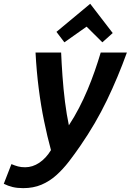

<svg xmlns="http://www.w3.org/2000/svg" viewBox="-108 -799 684 1005"><path d="M13.5 185.8Q-17.8 185.8 -41.9 180Q-66 174.2 -88.2 163L-48.2 60Q-29.8 67.8 -13.8 72.1Q2.2 76.5 23.8 76.5Q62.5 76.5 97.9 52.8Q133.2 29 158.8 -13.2Q139.2 -85 122.8 -165.1Q106.2 -245.2 94.8 -335.2Q83.2 -425.2 78 -524H212Q214.2 -469.5 219 -401.6Q223.8 -333.8 232.2 -266.1Q240.8 -198.5 252.5 -143Q281.2 -186.8 305.6 -233.9Q330 -281 350.4 -329.6Q370.8 -378.2 387.9 -427.2Q405 -476.2 419.2 -524H556.2Q533.2 -460.2 507.1 -397.8Q481 -335.2 451.6 -274.2Q422.2 -213.2 387.6 -153.9Q353 -94.5 313.2 -36.8Q283.8 6.2 253 46.2Q222.2 86.2 186.9 118Q151.5 149.8 109 167.8Q66.5 185.8 13.5 185.8ZM229 -577.5 187.5 -632.2 364.2 -779.2 482 -626 427.8 -577.5 345.2 -659.5Z"/></svg>

Font: Ubuntu Sans
Style: Italic
Weight: 400
Italic angle: -13.5°
Designer: Dalton Maag Ltd
Foundry: Dalton Maag Ltd
Version: Version 1.006